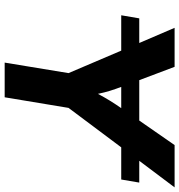

<svg xmlns="http://www.w3.org/2000/svg" viewBox="7 -775 768 822"><g transform="rotate(90 391.0 -364.0)"><path d="M761.7 -576.2 748.5 -499H610.8L441.9 -273.4L396.5 0H248L293 -273.4L196.8 -499H45.4L58.6 -576.2H164.1L99.1 -727.5H266.1L323.2 -576.2H496.1L601.1 -727.5H782.2L668.5 -576.2ZM442.9 -499H352.1Q361.3 -474.6 368.7 -450.9Q376 -427.2 381.8 -399.4Q397 -427.7 411.6 -451.4Q426.3 -475.1 442.9 -499Z"/></g></svg>

Font: Inter
Style: Bold Italic
Weight: 700
Italic angle: -9.39999°
Designer: Rasmus Andersson
Foundry: rsms
Version: Version 4.001;git-9221beed3